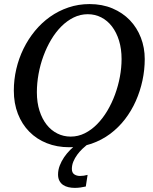

<svg xmlns="http://www.w3.org/2000/svg" viewBox="-20 -707 750 943"><path d="M690.9 -417Q690.9 -364.3 679.7 -311.8Q668.5 -259.3 647 -210.9Q625.5 -162.6 593.8 -121.3Q562 -80.1 520.8 -49.3Q479.5 -18.6 428.7 -1Q417.5 2.4 405.3 5.9Q395 14.2 384.8 23.9Q370.6 37.6 359.1 53.2Q347.7 68.8 340.3 86.4Q333 104 333 123Q333 141.1 344.7 149.2Q356.4 157.2 373 157.2Q382.8 157.2 391.8 155.8Q400.9 154.3 410.2 151.9L401.4 209Q388.7 211.9 374.8 213.9Q360.8 215.8 347.2 215.8Q331.1 215.8 316.2 212.4Q301.3 209 290 201.4Q278.8 193.8 272 181.2Q265.1 168.5 265.1 149.9Q265.1 127.9 273.4 106.2Q281.7 84.5 294.9 65.2Q308.1 45.9 324.7 29.3Q332 22 339.4 15.6Q329.6 16.1 319.8 16.1Q259.8 16.1 210 -3.7Q160.2 -23.4 124 -60.1Q87.9 -96.7 67.9 -147.9Q47.9 -199.2 47.9 -262.2Q47.9 -315.9 60.1 -368.2Q72.3 -420.4 95.5 -467.8Q118.7 -515.1 151.6 -555.2Q184.6 -595.2 225.8 -624.5Q267.1 -653.8 316.2 -670.4Q365.2 -687 419.9 -687Q481.9 -687 532.2 -665.8Q582.5 -644.5 617.7 -607.9Q652.8 -571.3 671.9 -522Q690.9 -472.7 690.9 -417ZM577.1 -417Q577.1 -466.8 564.7 -507.3Q552.2 -547.9 530 -576.9Q507.8 -606 477.3 -621.6Q446.8 -637.2 411.1 -637.2Q374.5 -637.2 341.8 -621.1Q309.1 -605 281.2 -577.1Q253.4 -549.3 231.2 -512Q209 -474.6 193.4 -432.1Q177.7 -389.6 169.4 -344Q161.1 -298.3 161.1 -253.9Q161.1 -203.1 174.1 -162.8Q187 -122.6 209.2 -94.5Q231.4 -66.4 261.7 -51.3Q292 -36.1 327.1 -36.1Q363.8 -36.1 396.5 -52.5Q429.2 -68.8 457 -97.2Q484.9 -125.5 507.1 -162.8Q529.3 -200.2 544.9 -242.7Q560.5 -285.2 568.8 -329.8Q577.1 -374.5 577.1 -417Z"/></svg>

Font: Charis SIL Eur
Style: Italic
Weight: 400
Italic angle: -11°
Foundry: SIL International
Version: Version 5.000